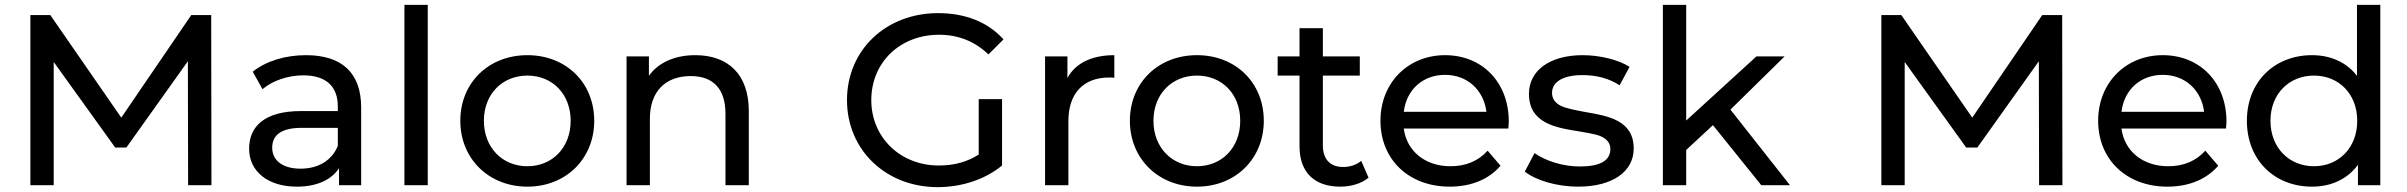

<svg xmlns="http://www.w3.org/2000/svg" viewBox="-20 -762 9905 790"><path d="M201 0V-507L454 -155H500L753 -510L754 0H850L849 -700H767L479 -278L187 -700H105V0Z M1201 6C1282 6 1343 -21 1375 -70V0H1466V-320C1466 -463 1386 -535 1239 -535C1154 -535 1075 -511 1020 -467L1060 -395C1101 -430 1165 -452 1228 -452C1321 -452 1370 -407 1370 -324V-305H1218C1070 -305 1005 -243 1005 -150C1005 -57 1082 6 1201 6ZM1100 -154C1100 -209 1141 -236 1222 -236H1370V-162C1346 -102 1290 -68 1217 -68C1144 -68 1100 -101 1100 -154Z M1644 0H1740V-742H1644Z M1874 -265C1874 -109 1991 6 2150 6C2309 6 2425 -109 2425 -265C2425 -422 2309 -535 2150 -535C1991 -535 1874 -422 1874 -265ZM1971 -265C1971 -376 2048 -451 2150 -451C2252 -451 2328 -376 2328 -265C2328 -154 2252 -78 2150 -78C2048 -78 1971 -154 1971 -265Z M2654 0V-273C2654 -386 2718 -449 2822 -449C2914 -449 2965 -397 2965 -294V0H3061V-305C3061 -456 2976 -535 2841 -535C2757 -535 2689 -505 2650 -450V-530H2558V0Z M3465 -350C3465 -145 3625 8 3838 8C3938 8 4034 -24 4103 -81V-354H4007V-126C3960 -96 3906 -81 3843 -81C3684 -81 3565 -197 3565 -350C3565 -505 3683 -619 3844 -619C3923 -619 3991 -592 4047 -538L4109 -600C4045 -671 3952 -708 3840 -708C3625 -708 3465 -556 3465 -350Z M4280 0H4376V-264C4376 -379 4439 -443 4543 -443C4552 -443 4560 -443 4565 -442V-535C4472 -535 4405 -502 4372 -441V-530H4280Z M4629 -265C4629 -109 4746 6 4905 6C5064 6 5180 -109 5180 -265C5180 -422 5064 -535 4905 -535C4746 -535 4629 -422 4629 -265ZM4726 -265C4726 -376 4803 -451 4905 -451C5007 -451 5083 -376 5083 -265C5083 -154 5007 -78 4905 -78C4803 -78 4726 -154 4726 -265Z M5327 -451V-160C5327 -53 5388 6 5495 6C5539 6 5583 -7 5611 -31L5581 -100C5560 -83 5535 -75 5506 -75C5453 -75 5423 -107 5423 -164V-451H5575V-530H5423V-646H5327V-530H5237V-451Z M5945 6C6033 6 6106 -24 6154 -80L6101 -142C6062 -99 6011 -78 5948 -78C5844 -78 5768 -140 5756 -233H6186C6187 -245 6188 -255 6188 -262C6188 -423 6079 -535 5926 -535C5773 -535 5660 -421 5660 -265C5660 -107 5775 6 5945 6ZM5926 -454C6018 -454 6085 -391 6096 -302H5756C5767 -393 5834 -454 5926 -454Z M6254 -56C6299 -20 6386 6 6473 6C6614 6 6702 -55 6702 -151C6702 -267 6597 -285 6503 -301C6471 -307 6446 -312 6429 -317C6393 -326 6366 -345 6366 -380C6366 -424 6410 -453 6491 -453C6550 -453 6601 -439 6644 -411L6685 -487C6640 -516 6563 -535 6492 -535C6357 -535 6271 -472 6271 -376C6271 -257 6377 -237 6474 -222C6505 -217 6530 -212 6547 -208C6581 -199 6606 -181 6606 -149C6606 -101 6564 -77 6480 -77C6412 -77 6341 -99 6294 -132Z M6822 -742V0H6918V-145L7028 -247L7227 0H7345L7100 -311L7323 -530H7207L6918 -266V-742Z M7817 0V-507L8070 -155H8116L8369 -510L8370 0H8466L8465 -700H8383L8095 -278L7803 -700H7721V0Z M8898 6C8986 6 9059 -24 9107 -80L9054 -142C9015 -99 8964 -78 8901 -78C8797 -78 8721 -140 8709 -233H9139C9140 -245 9141 -255 9141 -262C9141 -423 9032 -535 8879 -535C8726 -535 8613 -421 8613 -265C8613 -107 8728 6 8898 6ZM8879 -454C8971 -454 9038 -391 9049 -302H8709C8720 -393 8787 -454 8879 -454Z M9493 6C9572 6 9639 -25 9682 -84V0H9774V-742H9678V-450C9635 -506 9569 -535 9493 -535C9338 -535 9225 -425 9225 -265C9225 -104 9338 6 9493 6ZM9501 -451C9603 -451 9679 -376 9679 -265C9679 -154 9603 -78 9501 -78C9399 -78 9322 -154 9322 -265C9322 -376 9399 -451 9501 -451Z"/></svg>

Font: Malon Grotesk Med
Style: Regular
Weight: 500
Designer: Julieta Ulanovsky
Foundry: Julieta Ulanovsky
Version: Version 7.200